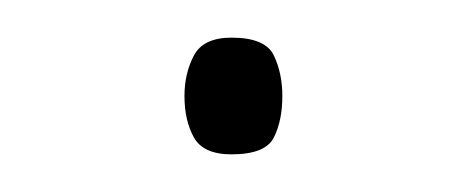

<svg xmlns="http://www.w3.org/2000/svg" viewBox="-20 -74 248 102"><path d="M78 -23Q78 -35 83 -44.5Q88 -54 103 -54Q121 -54 125.5 -44.5Q130 -35 130 -23Q130 -10 125.5 -1Q121 8 103 8Q88 8 83 -1Q78 -10 78 -23Z"/></svg>

Font: Noto Sans Devanagari UI SemiCondensed Thin
Style: Regular
Weight: 100
Width: 4
Designer: Jelle Bosma - Monotype Design Team
Foundry: Monotype Imaging Inc.
Version: Version 2.004